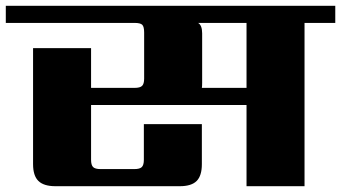

<svg xmlns="http://www.w3.org/2000/svg" viewBox="-40 -642 1176 662"><path d="M810 -339V-563H643Q657 -555 657 -527V-356Q657 -344 656 -339ZM1116 -622V-563H1010V0H810V-280H274V-91Q274 -73 281 -66Q288 -59 307 -59H423Q442 -59 449 -66Q456 -73 456 -91V-214H656V-76Q656 -36 638 -18Q620 0 580 0H151Q111 0 92.5 -18Q74 -36 74 -76V-476H274V-339H424Q443 -339 450 -346Q457 -353 457 -371V-530Q457 -550 450.5 -556.5Q444 -563 424 -563H-20V-622Z"/></svg>

Font: Sarpanch ExtraBold
Style: Regular
Weight: 800
Designer: Manushi Parikh (Devanagari and Latin), Jyotish Sonowal (Devanagari)
Foundry: Indian Type Foundry
Version: Version 2.004;PS 1.0;hotconv 1.0.78;makeotf.lib2.5.61930; tt